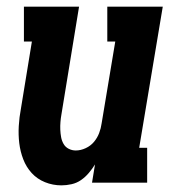

<svg xmlns="http://www.w3.org/2000/svg" viewBox="-20 -550 540 578"><path d="M165 8Q139 8 115.5 -1.5Q92 -11 75.5 -29Q59 -47 50 -70.5Q41 -94 38 -119Q35 -144 36.5 -170.5Q38 -197 43 -223L76 -425H52V-530H218L165 -206Q163 -195 162 -183Q161 -171 161.5 -159.5Q162 -148 164 -137Q166 -126 171.5 -116.5Q177 -107 187 -102Q197 -97 208 -97Q223 -97 238 -104Q253 -111 263 -123Q273 -135 278.5 -149.5Q284 -164 286 -179L327 -425H303V-530H470L399 -105H423V0H257L266 -55Q258 -42 247.5 -29.5Q237 -17 224 -8Q211 1 195.5 4.5Q180 8 165 8Z"/></svg>

Font: Iosevka Curly Slab XBdObl
Style: Regular
Weight: 800
Italic angle: -9°
Monospace: yes
Designer: Belleve Invis
Foundry: Belleve Invis
Version: Version 11.1.0; ttfautohint (v1.8.3)